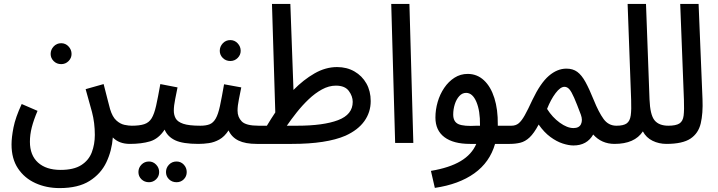

<svg xmlns="http://www.w3.org/2000/svg" viewBox="-20 -731 3672 982"><path d="M39 8Q39 -28 49 -79Q59 -130 91 -199L172 -164Q152 -117 142.5 -79.5Q133 -42 133 -6Q133 63 174.5 100.5Q216 138 290 138Q357 138 395.5 113.5Q434 89 449.5 48Q465 7 465 -41Q465 -103 450.5 -158Q436 -213 418 -275L510 -301Q525 -243 532 -215Q539 -187 543 -173Q555 -133 575 -115Q595 -97 616.5 -92.5Q638 -88 654 -88Q678 -88 689.5 -75.5Q701 -63 701 -43Q701 -23 687.5 -9Q674 5 644 5Q589 5 557 -28Q552 40 524 99Q496 158 438 194.5Q380 231 285 231Q217 231 161 205.5Q105 180 72 130.5Q39 81 39 8ZM293 -403Q270 -403 254.5 -418.5Q239 -434 239 -455Q239 -477 254.5 -493.5Q270 -510 293 -510Q315 -510 330.5 -493.5Q346 -477 346 -455Q346 -434 330.5 -418.5Q315 -403 293 -403Z M644 5 654 -88Q694 -88 718 -96Q742 -104 755.5 -126Q769 -148 778.5 -190.5Q788 -233 800 -301L888 -284Q883 -258 876 -224Q869 -190 869 -165Q869 -143 878.5 -125.5Q888 -108 917 -98Q946 -88 1005 -88Q1030 -88 1041 -75.5Q1052 -63 1052 -43Q1052 -23 1038.5 -9Q1025 5 995 5Q915 5 876 -13.5Q837 -32 822 -68Q791 -21 747.5 -8Q704 5 644 5ZM883 201Q860 201 844.5 186Q829 171 829 149Q829 127 844.5 111Q860 95 883 95Q905 95 920 111Q935 127 935 149Q935 171 920 186Q905 201 883 201ZM742 201Q719 201 703.5 186Q688 171 688 149Q688 127 703.5 111Q719 95 742 95Q763 95 778.5 111Q794 127 794 149Q794 171 778.5 186Q763 201 742 201Z M995 5 1005 -88Q1034 -88 1052.5 -95.5Q1071 -103 1083.5 -125Q1096 -147 1105 -189Q1114 -231 1126 -300L1214 -284Q1209 -258 1202 -224Q1195 -190 1195 -165Q1195 -132 1216.5 -110Q1238 -88 1303 -88Q1328 -88 1339 -75.5Q1350 -63 1350 -43Q1350 -23 1336.5 -9Q1323 5 1293 5Q1235 5 1200 -12Q1165 -29 1149 -64Q1128 -32 1102 -17.5Q1076 -3 1048.5 1Q1021 5 995 5ZM1158 -419Q1135 -419 1119.5 -434.5Q1104 -450 1104 -471Q1104 -493 1119.5 -509.5Q1135 -526 1158 -526Q1180 -526 1195.5 -509.5Q1211 -493 1211 -471Q1211 -450 1195.5 -434.5Q1180 -419 1158 -419Z M1293 5 1302 -88H1345Q1366 -123 1388 -156L1371 -711H1465L1481 -271Q1532 -323 1588.5 -355.5Q1645 -388 1704 -388Q1754 -388 1793 -365.5Q1832 -343 1854 -304Q1876 -265 1876 -214Q1876 -157 1843.5 -111.5Q1811 -66 1747 -37Q1650 5 1473 5ZM1698 -293Q1662 -293 1626.5 -273.5Q1591 -254 1558.5 -223Q1526 -192 1497.5 -156Q1469 -120 1447 -88H1499Q1634 -88 1709 -116.5Q1784 -145 1784 -210Q1784 -239 1764 -266Q1744 -293 1698 -293Z M2001 0 1981 -711H2074L2094 0Z M2204 230 2184 143Q2279 127 2336 93Q2393 59 2416 5H2384Q2299 5 2253 -29.5Q2207 -64 2207 -130Q2207 -170 2218.5 -209.5Q2230 -249 2252 -281.5Q2274 -314 2304.5 -333.5Q2335 -353 2372 -353Q2420 -353 2455 -320.5Q2490 -288 2508.5 -229.5Q2527 -171 2526 -94Q2526 -90 2526 -88H2596Q2644 -88 2644 -43Q2644 -19 2628.5 -7Q2613 5 2587 5H2512Q2485 99 2406 155.5Q2327 212 2204 230ZM2298 -145Q2298 -108 2325 -96Q2352 -84 2419 -88H2435V-91Q2436 -164 2416.5 -210Q2397 -256 2364 -256Q2344 -256 2329 -239.5Q2314 -223 2306 -197.5Q2298 -172 2298 -145Z M2587 5 2596 -88Q2618 -88 2633 -100.5Q2648 -113 2664 -141.5Q2680 -170 2703 -220Q2744 -306 2787 -343Q2830 -380 2877 -380Q2910 -380 2932.5 -363.5Q2955 -347 2974.5 -311.5Q2994 -276 3017 -219Q3042 -157 3067 -122.5Q3092 -88 3133 -88Q3157 -88 3168.5 -75.5Q3180 -63 3180 -43Q3180 -23 3166 -9Q3152 5 3123 5Q3057 5 3014 -43Q2982 13 2913 13Q2889 13 2858 3Q2827 -7 2795 -30.5Q2763 -54 2735 -94Q2711 -49 2688.5 -28Q2666 -7 2641 -1Q2616 5 2587 5ZM2778 -174Q2805 -131 2843 -103.5Q2881 -76 2913 -76Q2942 -76 2951.5 -96Q2961 -116 2951 -144Q2930 -200 2916.5 -231Q2903 -262 2892 -274.5Q2881 -287 2867 -287Q2846 -287 2821.5 -254.5Q2797 -222 2778 -174Z M3123 5 3133 -88Q3169 -88 3185.5 -100Q3202 -112 3206 -141Q3210 -170 3208 -221L3190 -711H3284L3302 -223Q3305 -144 3327.5 -116Q3350 -88 3399 -88Q3423 -88 3434.5 -75.5Q3446 -63 3446 -43Q3446 -23 3432 -9Q3418 5 3389 5Q3350 5 3317.5 -11Q3285 -27 3268 -59Q3226 5 3123 5Z M3388 5 3397 -88Q3437 -88 3455 -99.5Q3473 -111 3476.5 -140Q3480 -169 3478 -221L3459 -711H3553L3573 -224Q3576 -151 3564 -100Q3552 -49 3511.5 -22Q3471 5 3388 5Z"/></svg>

Font: Noto Sans Arabic UI Cn Md
Style: Regular
Weight: 500
Width: 3
Designer: Monotype Design Team, Nadine Chahine and Nizar Qandah
Foundry: Monotype Imaging Inc.
Version: Version 2.010; ttfautohint (v1.8.4.7-5d5b)